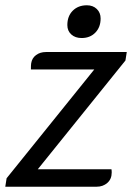

<svg xmlns="http://www.w3.org/2000/svg" viewBox="-48 -707 500 727"><path d="M-23 -32 309 -444H69Q69 -461 70 -467Q73 -487 88.5 -498.5Q104 -510 126 -510H432L427 -478L95 -66H374Q375 -62 375 -54Q375 -29 358.5 -14.5Q342 0 318 0H-28ZM207 -612Q207 -646 227.5 -666.5Q248 -687 281 -687Q304 -687 318.5 -673Q333 -659 333 -637Q333 -604 313 -583.5Q293 -563 261 -563Q237 -563 222 -576.5Q207 -590 207 -612Z"/></svg>

Font: Thasadith
Style: Bold Italic
Weight: 700
Italic angle: -9°
Designer: Cadson Demak Co.,Ltd.
Foundry: Cadson Demak Co.,Ltd.
Version: Version 1.000; ttfautohint (v1.6)